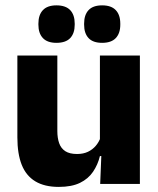

<svg xmlns="http://www.w3.org/2000/svg" viewBox="-20 -704 606 735"><path d="M199.5 -491.5V-202.5Q199.5 -175.5 206.5 -155.8Q213.5 -136 230 -125.2Q246.5 -114.5 275 -114.5Q299 -114.5 316.8 -123Q334.5 -131.5 346.8 -146Q359 -160.5 365 -178L388.5 -106.5H362.5Q354.5 -73.5 336.2 -46.5Q318 -19.5 286.2 -4Q254.5 11.5 205 11.5Q150.5 11.5 115.2 -9.8Q80 -31 63.2 -73Q46.5 -115 46.5 -178V-491.5ZM515.5 -491.5V0H363.5L368.5 -123L362.5 -137V-491.5ZM196 -540Q161.5 -540 144.2 -558.2Q127 -576.5 127 -609.5V-613.5Q127 -647 144.2 -665.2Q161.5 -683.5 196 -683.5Q231.5 -683.5 248.8 -665.2Q266 -647 266 -613.5V-609.5Q266 -576.5 248.8 -558.2Q231.5 -540 196 -540ZM371 -540Q336 -540 319 -558.2Q302 -576.5 302 -609.5V-613.5Q302 -647 319 -665.2Q336 -683.5 371 -683.5Q406 -683.5 423.2 -665.2Q440.5 -647 440.5 -613.5V-609.5Q440.5 -576.5 423.2 -558.2Q406 -540 371 -540Z"/></svg>

Font: Anek Gujarati
Style: Bold
Weight: 700
Version: Version 1.003